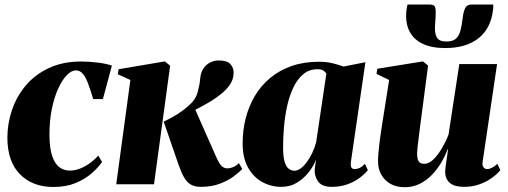

<svg xmlns="http://www.w3.org/2000/svg" viewBox="-20 -788 2172 821"><path d="M208 11.5Q119 11.5 65.5 -42.8Q12 -97 11.5 -198.5Q11.5 -259 31.2 -317.5Q51 -376 90.5 -422.8Q130 -469.5 189.5 -497.2Q249 -525 328 -525Q357.5 -525 394.8 -520.8Q432 -516.5 458.5 -507.5L420 -364.5H378.5Q365.5 -408.5 355 -435.2Q344.5 -462 332.5 -474.5Q320.5 -487 304.5 -487Q285.5 -487 265.8 -466.8Q246 -446.5 229 -409.5Q212 -372.5 201.5 -321.2Q191 -270 191.5 -208.5Q192 -151.5 203.8 -118.8Q215.5 -86 235 -72.2Q254.5 -58.5 278.5 -58.5Q302.5 -58.5 326.2 -68.8Q350 -79 369.5 -94Q389 -109 400 -123L416.5 -95.5Q400 -71.5 371.8 -46.8Q343.5 -22 303 -5.2Q262.5 11.5 208 11.5Z M477 0 537.5 -446 483.5 -470.5 487.5 -492 685 -525.5 707.5 -507 638.5 0ZM838.5 11Q813.5 11 796.5 1.5Q779.5 -8 767.5 -28.8Q755.5 -49.5 743.5 -83.5L680 -268Q701 -278 719.2 -288.2Q737.5 -298.5 754.2 -310.2Q771 -322 787 -336.5Q816.5 -361.5 825.2 -394Q834 -426.5 836 -451.5Q838 -477 849.5 -494.5Q861 -512 878.5 -520.8Q896 -529.5 915 -529.5Q951.5 -529.5 965.2 -513.8Q979 -498 979 -478.5Q979 -448 962.2 -424.5Q945.5 -401 922 -383.5Q908.5 -372 884.8 -357.2Q861 -342.5 832 -327.2Q803 -312 773.2 -298.8Q743.5 -285.5 718 -276.5L810 -330.5L904.5 -117Q917 -89 927.2 -78.5Q937.5 -68 953.5 -68Q963.5 -68 976.5 -73.2Q989.5 -78.5 1001.5 -90.5L1016 -65.5Q1003.5 -52 979.5 -34Q955.5 -16 920.2 -2.5Q885 11 838.5 11Z M1480.5 -96Q1478.5 -77.5 1483 -71.2Q1487.5 -65 1496.5 -65Q1507 -65 1517.5 -69.8Q1528 -74.5 1540.5 -87.5L1553 -60.5Q1539.5 -43.5 1517.2 -27Q1495 -10.5 1465.2 0.2Q1435.5 11 1399 11Q1356 11 1339.5 -13Q1323 -37 1326 -66L1331.5 -106Q1322 -80 1301.2 -53Q1280.5 -26 1250.8 -7.5Q1221 11 1183 11Q1139 11 1101.2 -9.8Q1063.5 -30.5 1040.5 -71.8Q1017.5 -113 1017.5 -174.5Q1017.5 -231 1030.8 -282.8Q1044 -334.5 1070.2 -378.5Q1096.5 -422.5 1135.8 -455Q1175 -487.5 1227.2 -505.8Q1279.5 -524 1344 -524Q1375 -524 1401 -517.8Q1427 -511.5 1449 -503.5L1542.5 -522ZM1375.5 -473Q1372.5 -479.5 1363.5 -485.8Q1354.5 -492 1338.5 -492Q1302 -492 1276.5 -470.5Q1251 -449 1234 -413Q1217 -377 1207.5 -333Q1198 -289 1194.2 -243.5Q1190.5 -198 1190.5 -158.5Q1190.5 -117.5 1197.2 -95.8Q1204 -74 1215.2 -66Q1226.5 -58 1239 -58Q1252 -58 1265.2 -67.5Q1278.5 -77 1291.2 -94Q1304 -111 1314.8 -133.2Q1325.5 -155.5 1332 -180.5Z M1710.5 12.5Q1675 12.5 1649.5 -2Q1624 -16.5 1610.2 -41.5Q1596.5 -66.5 1596.5 -97.5Q1596.5 -113.5 1598.2 -133.5Q1600 -153.5 1602.5 -175.8Q1605 -198 1608.5 -220.2Q1612 -242.5 1615 -262.5L1644 -446L1590 -472L1593.5 -494L1788.5 -525.5L1810.5 -507.5L1781.5 -286Q1778.5 -265 1775.5 -241Q1772.5 -217 1769.8 -194.8Q1767 -172.5 1765.2 -156Q1763.5 -139.5 1763.5 -132.5Q1763.5 -118 1766 -108.2Q1768.5 -98.5 1775 -93Q1781.5 -87.5 1794 -87.5Q1814.5 -87.5 1834.2 -107.2Q1854 -127 1870.8 -156Q1887.5 -185 1898 -212.5L1944 -514H2105.5L2043.5 -94.5Q2041.5 -78.5 2048.2 -71.8Q2055 -65 2062.5 -65Q2072 -65 2083.5 -70.5Q2095 -76 2106.5 -87.5L2119.5 -60.5Q2105 -42.5 2081.5 -26Q2058 -9.5 2028.2 0.8Q1998.5 11 1965 11Q1924 11 1904.2 -5.2Q1884.5 -21.5 1883.5 -51Q1883.5 -56.5 1884.5 -67.2Q1885.5 -78 1887.5 -91.5Q1889.5 -105 1891.8 -120.2Q1894 -135.5 1896 -149.5H1894Q1883 -120 1865.8 -91.2Q1848.5 -62.5 1825.5 -39Q1802.5 -15.5 1773.8 -1.5Q1745 12.5 1710.5 12.5ZM1820 -768.5Q1838.5 -768.5 1841.5 -754Q1844.5 -739.5 1842.5 -714Q1842 -708.5 1841.5 -699Q1841 -689.5 1840.5 -684.5Q1837.5 -646.5 1847.5 -628.5Q1857.5 -610.5 1888.5 -610.5Q1914 -610.5 1927.8 -621.2Q1941.5 -632 1948 -654.5Q1954.5 -677 1958.5 -711.5Q1961.5 -737.5 1969 -753Q1976.5 -768.5 1995 -768.5H2089Q2089.5 -762.5 2089.2 -756.5Q2089 -750.5 2088 -744Q2078.5 -665.5 2025.5 -624Q1972.5 -582.5 1883.5 -582.5Q1826 -582.5 1787.5 -600.8Q1749 -619 1731 -654Q1713 -689 1717.5 -739.5Q1718.5 -747 1719.5 -754.2Q1720.5 -761.5 1722.5 -768.5Z"/></svg>

Font: Merriweather 120pt Black
Style: Italic
Weight: 900
Italic angle: -7.8°
Version: Version 2.101